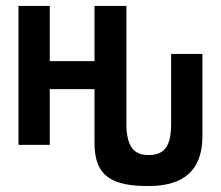

<svg xmlns="http://www.w3.org/2000/svg" viewBox="-20 -486 741 644"><path d="M297 -281H147V-466H42V0H147V-187H297V-6C297 108 359 138 478 138C597 138 659 85 659 -30V-305H554V-71C554 7 530 34 478 34C431 34 408 9 404 -58V-466H297Z"/></svg>

Font: Hussar Tani
Style: Bold
Weight: 700
Foundry: Cannot Into Space Fonts
Version: Version 0.92